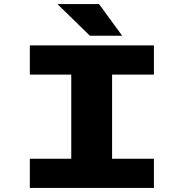

<svg xmlns="http://www.w3.org/2000/svg" viewBox="-20 -923 890 943"><path d="M580 -747.5H421.5L262 -903H466.5ZM736 -556.5H530.5V-143.5H736V0H126.5V-143.5H330V-556.5H126.5V-700H736Z"/></svg>

Font: League Mono Wide ExtraBold
Style: Regular
Weight: 800
Width: 8
Designer: Tyler Finck
Foundry: The League of Moveable Type / Tyler Finck
Version: Version 2.210